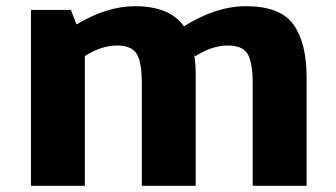

<svg xmlns="http://www.w3.org/2000/svg" viewBox="-20 -600 1085 620"><path d="M970 -351V0H796V-329Q796 -399 779.5 -426Q763 -453 716 -453Q664 -453 610 -418L607 -424Q612 -397 612 -351V0H438V-329Q438 -399 421.5 -426Q405 -453 358 -453Q307 -453 254 -419V0H80V-568H209L227 -521Q325 -580 416 -580Q528 -580 574 -515Q678 -580 774 -580Q885 -580 927.5 -521Q970 -462 970 -351Z"/></svg>

Font: Martel Sans Black
Style: Regular
Weight: 900
Designer: Dan Reynolds and Mathieu Réguer
Foundry: Dan Reynolds and Mathieu Réguer
Version: Version 1.002; ttfautohint (v1.1) -l 5 -r 5 -G 72 -x 0 -D la